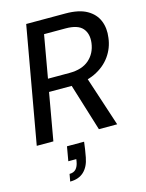

<svg xmlns="http://www.w3.org/2000/svg" viewBox="-138 -783 851 1116"><g transform="rotate(-15 287.5 -224.5)"><path d="M8 0 132 -700H368Q449 -700 496.5 -673Q544 -646 562.5 -600.5Q581 -555 573 -499Q566 -439 531 -390Q496 -341 436 -312.5Q376 -284 292 -284H158L108 0ZM382 0 286 -311H390L492 0ZM172 -360H302Q377 -360 419.5 -397Q462 -434 470 -495Q477 -550 448.5 -583Q420 -616 346 -616H217ZM142 251 150 207Q175 207 189 192Q203 177 208 148L210 134H162L177 48H280Q277 70 274 92.5Q271 115 266 139Q256 193 225 222Q194 251 142 251Z"/></g></svg>

Font: DM Sans 36pt Medium
Style: Italic
Weight: 500
Italic angle: -10°
Designer: Colophon Foundry, Jonny Pinhorn
Foundry: Colophon Foundry
Version: Version 4.004;gftools[0.9.30]